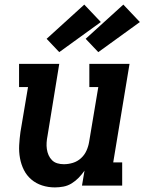

<svg xmlns="http://www.w3.org/2000/svg" viewBox="-20 -808 640 836"><path d="M219 8Q190 8 163.5 -0.5Q137 -9 116.5 -26.5Q96 -44 84 -68Q72 -92 67 -119.5Q62 -147 63.5 -175.5Q65 -204 69 -233L102 -429H63V-530H238L187 -217Q184 -202 183 -187.5Q182 -173 184 -159Q186 -145 191.5 -132.5Q197 -120 206.5 -110.5Q216 -101 229.5 -97Q243 -93 258 -93Q278 -93 297.5 -99Q317 -105 332.5 -119Q348 -133 356.5 -152Q365 -171 368 -190L408 -429H369V-530H544L473 -101H512V0H337L348 -65Q337 -49 323 -34.5Q309 -20 292 -9.5Q275 1 256 4.5Q237 8 219 8ZM408 -581 353 -639 517 -788 589 -712ZM238 -581 183 -639 347 -788 419 -712Z"/></svg>

Font: Iosevka Slab Extended Oblique
Style: Bold
Weight: 700
Width: 7
Italic angle: -9°
Monospace: yes
Designer: Belleve Invis
Foundry: Belleve Invis
Version: Version 11.1.1; ttfautohint (v1.8.3)